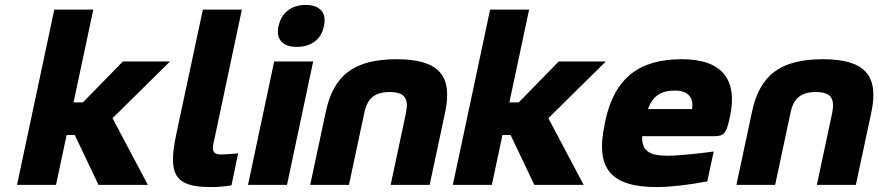

<svg xmlns="http://www.w3.org/2000/svg" viewBox="-20 -749 3559 778"><path d="M200 -710 49 0H207L250 -202H283L379 0H579L436 -270L669 -500H478L316 -334H278L358 -710Z M875 -123C841 -123 839 -142 846 -172L960 -710H802L694 -204C661 -46 684 9 833 9C860 9 889 7 918 2L945 -128C924 -125 888 -123 875 -123Z M1091 -500 985 0H1143L1249 -500ZM1108 -641C1098 -591 1124 -559 1183 -559C1242 -559 1282 -591 1292 -641L1293 -644C1304 -697 1277 -729 1219 -729C1159 -729 1120 -696 1109 -644Z M1300 -295 1237 0H1394L1456 -291C1468 -350 1498 -376 1559 -376C1620 -376 1637 -350 1625 -291L1563 0H1721L1784 -295C1815 -444 1757 -509 1587 -509C1415 -509 1331 -444 1300 -295Z M1966 -710 1815 0H1973L2016 -202H2049L2145 0H2345L2202 -270L2435 -500H2244L2082 -334H2044L2124 -710Z M2938 -277C2969 -422 2911 -509 2743 -509C2571 -509 2470 -435 2432 -256L2430 -244C2391 -62 2459 9 2642 9C2696 9 2765 1 2846 -14L2872 -135C2828 -129 2736 -118 2685 -118C2610 -118 2580 -138 2582 -197H2863C2912 -197 2922 -200 2938 -277ZM2605 -307C2626 -361 2658 -382 2716 -382C2769 -382 2792 -352 2784 -307Z M3027 -295 2964 0H3121L3183 -291C3195 -350 3225 -376 3286 -376C3347 -376 3364 -350 3352 -291L3290 0H3448L3511 -295C3542 -444 3484 -509 3314 -509C3142 -509 3058 -444 3027 -295Z"/></svg>

Font: LT Wave Text Black Italic
Style: Regular
Weight: 900
Designer: Daniel Lyons
Version: Version 2.5 (Glyphs App)